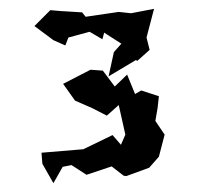

<svg xmlns="http://www.w3.org/2000/svg" viewBox="-20 -716 452 435"><path d="M216 -642 255 -617 238 -598 226 -543 288 -580 291 -578 319 -603 312 -631 329 -696 277 -686 249 -689 174 -678 166 -688 117 -691 94 -693 58 -657 101 -625 128 -613 135 -631 183 -644 212 -627ZM74 -370 76 -345 101 -301 122 -338 142 -342 176 -320 233 -339 260 -318 266 -317 318 -336 340 -361 353 -411 332 -442 337 -471 340 -498 300 -511 286 -503 268 -547 240 -520 213 -556 185 -558 123 -526 150 -488 189 -471 222 -454 249 -478 264 -411 254 -388 235 -410 169 -378H170Z"/></svg>

Font: チョークS
Style: Regular
Weight: 400
Designer: [Stick] Fontworks Inc.
Foundry: [Stick] Fontworks Inc.
Version: Version 1.200;FEAKit 1.0